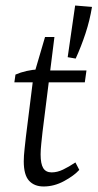

<svg xmlns="http://www.w3.org/2000/svg" viewBox="-20 -668 353 695"><path d="M138 7Q104 7 85 -14Q66 -35 66 -84Q66 -103 69 -129.5Q72 -156 74 -175L101 -391L143 -534H177L134 -191Q132 -173 129.5 -149Q127 -125 127 -109Q127 -75 136.5 -59.5Q146 -44 167 -44Q187 -44 208 -54Q229 -64 253 -80L267 -53Q248 -32 212 -12.5Q176 7 138 7ZM32 -370 36 -398Q54 -406 76 -411Q98 -416 121 -417L144 -413H293L287 -370ZM225 -461 252 -648 313 -643Q305 -594 289.5 -547Q274 -500 254 -456Z"/></svg>

Font: Yrsa Light
Style: Italic
Weight: 300
Italic angle: -7.10001°
Designer: Anna Giedrys (Yrsa+Rasa design), David Brezina (Yrsa art-direction, Rasa art-direction, design)
Foundry: Rosetta Type Foundry
Version: Version 2.004